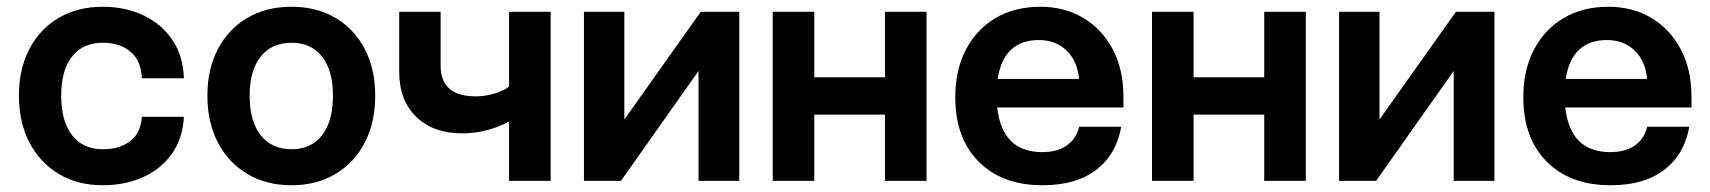

<svg xmlns="http://www.w3.org/2000/svg" viewBox="-20 -535 5059 568"><path d="M36 -252Q36 -331 67 -390.2Q98 -449.5 153.8 -482.2Q209.5 -515 284 -515Q351 -515 404.5 -489.5Q458 -464 490 -416.8Q522 -369.5 524 -303.5H399.5Q397.5 -355.5 366.2 -382Q335 -408.5 284 -408.5Q225.5 -408.5 193.2 -367.8Q161 -327 161 -252Q161 -176.5 193.2 -135Q225.5 -93.5 284 -93.5Q334 -93.5 365.2 -117.5Q396.5 -141.5 399.5 -189.5H524Q520.5 -125.5 488.5 -80.2Q456.5 -35 403.5 -11Q350.5 13 284 13Q210 13 154.2 -20.2Q98.5 -53.5 67.2 -113Q36 -172.5 36 -252Z M593.5 -252Q593.5 -331 624.8 -390.2Q656 -449.5 712 -482.2Q768 -515 842.5 -515Q916.5 -515 972.2 -482.2Q1028 -449.5 1059 -390.2Q1090 -331 1090 -252Q1090 -172.5 1059 -113Q1028 -53.5 972.2 -20.2Q916.5 13 842.5 13Q768 13 712 -20.2Q656 -53.5 624.8 -113Q593.5 -172.5 593.5 -252ZM965 -252Q965 -326.5 932.8 -367.5Q900.5 -408.5 842.5 -408.5Q784 -408.5 751.2 -367.5Q718.5 -326.5 718.5 -252Q718.5 -176.5 751.2 -135Q784 -93.5 842.5 -93.5Q900.5 -93.5 932.8 -135Q965 -176.5 965 -252Z M1283.5 -341Q1283.5 -250 1387 -250Q1415 -250 1441.5 -257.8Q1468 -265.5 1486 -278.5V-500H1609V0H1486V-175.5Q1457 -159.5 1421.2 -150Q1385.5 -140.5 1347 -140.5Q1261.5 -140.5 1211.2 -189.5Q1161 -238.5 1161 -322V-500H1283.5Z M1827 -500V-181.5L2053 -500H2167V0H2046.5V-325L1817 0H1707.5V-500Z M2266 -500H2389V-306.5H2598V-500H2721V0H2598V-196H2389V0H2266Z M2806 -247.5Q2806 -328 2837.5 -388.2Q2869 -448.5 2925.5 -481.8Q2982 -515 3057.5 -515Q3129.5 -515 3185 -481.8Q3240.5 -448.5 3272 -388.8Q3303.5 -329 3303.5 -248.5V-217H2930Q2945 -85 3063 -85Q3108.5 -85 3136.5 -105Q3164.5 -125 3172.5 -160H3297Q3282.5 -78 3223 -32.5Q3163.5 13 3064 13Q2944.5 13 2875.2 -56.8Q2806 -126.5 2806 -247.5ZM3053.5 -416.5Q2949 -416.5 2931.5 -301.5H3172Q3167.5 -354.5 3135.2 -385.5Q3103 -416.5 3053.5 -416.5Z M3388 -500H3511V-306.5H3720V-500H3843V0H3720V-196H3511V0H3388Z M4061 -500V-181.5L4287 -500H4401V0H4280.5V-325L4051 0H3941.5V-500Z M4486.5 -247.5Q4486.5 -328 4518 -388.2Q4549.5 -448.5 4606 -481.8Q4662.5 -515 4738 -515Q4810 -515 4865.5 -481.8Q4921 -448.5 4952.5 -388.8Q4984 -329 4984 -248.5V-217H4610.5Q4625.5 -85 4743.5 -85Q4789 -85 4817 -105Q4845 -125 4853 -160H4977.5Q4963 -78 4903.5 -32.5Q4844 13 4744.5 13Q4625 13 4555.8 -56.8Q4486.5 -126.5 4486.5 -247.5ZM4734 -416.5Q4629.5 -416.5 4612 -301.5H4852.5Q4848 -354.5 4815.8 -385.5Q4783.5 -416.5 4734 -416.5Z"/></svg>

Font: Overused Grotesk SemiBold
Style: Regular
Weight: 610
Version: Version 0.004